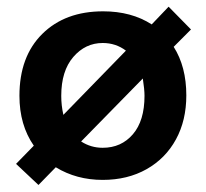

<svg xmlns="http://www.w3.org/2000/svg" viewBox="-20 -521 609 568"><path d="M531.2 -238.8Q531.2 -165 500.6 -108.8Q470 -52.5 413.8 -20.6Q357.5 11.2 283.8 11.2Q206.2 11.2 145 -26.2L93.8 26.2L27.5 -36.2L80 -90Q37.5 -151.2 37.5 -237.5Q37.5 -353.8 105 -420.6Q172.5 -487.5 285 -487.5Q368.8 -487.5 428.8 -448.8L478.8 -501.2L545 -433.8L493.8 -382.5Q531.2 -323.8 531.2 -238.8ZM167.5 -181.2 352.5 -371.2Q322.5 -393.8 283.8 -393.8Q232.5 -393.8 196.9 -352.5Q161.2 -311.2 161.2 -237.5Q161.2 -208.8 167.5 -181.2ZM402.5 -288.8 220 -102.5Q248.8 -83.8 283.8 -83.8Q338.8 -83.8 373.1 -123.8Q407.5 -163.8 407.5 -237.5Q407.5 -256.2 402.5 -288.8Z"/></svg>

Font: Cambay
Style: Bold
Weight: 700
Designer: Pooja Saxena
Foundry: Pooja Saxena
Version: Version 1.096;PS 001.096;hotconv 1.0.70;makeotf.lib2.5.58329